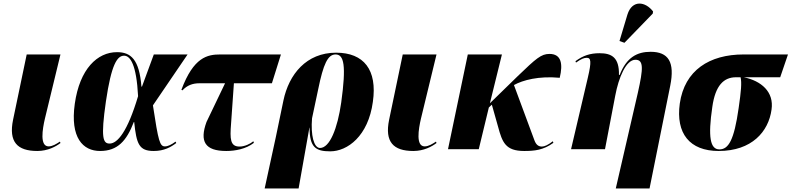

<svg xmlns="http://www.w3.org/2000/svg" viewBox="-20 -844 4477 1086"><path d="M191 10C250 10 296 -15 322 -35L319 -43C299 -30 277 -16 255 -16C204 -16 220 -113 234 -173L322 -536H131L54 -167C28 -41 78 10 191 10Z M546 10C645 10 696 -47 737 -154H739C752 -28 767 10 850 10C908 10 947 -12 977 -35L973 -43C950 -26 930 -16 913 -16C884 -16 876 -43 845 -248L1041 -536H850L783 -354H780C768 -508 720 -549 642 -549C531 -549 431 -455 403 -257C376 -65 449 10 546 10ZM600 -32C563 -32 549 -62 579 -270C610 -481 643 -529 682 -529C717 -529 752 -478 761 -300C701 -98 644 -32 600 -32Z M1260 10C1310 10 1371 -1 1416 -36L1413 -45C1397 -31 1364 -15 1335 -15C1282 -15 1280 -57 1287 -145L1303 -373H1518L1569 -536H1226C1153 -536 1075 -521 1006 -336L1012 -333C1038 -361 1069 -373 1108 -373H1253L1148 -154C1108 -44 1139 10 1260 10Z M1477 222H1669L1730 -122H1731C1731 -10 1766 12 1848 12C1945 12 2063 -74 2089 -268C2115 -449 2038 -546 1881 -546C1713 -546 1614 -424 1583 -275L1540 -68ZM1790 -7C1755 -7 1737 -80 1745 -175L1780 -340C1809 -482 1834 -536 1878 -536C1926 -536 1939 -474 1910 -264C1889 -117 1845 -7 1790 -7Z M2318 10C2377 10 2423 -15 2449 -35L2446 -43C2426 -30 2404 -16 2382 -16C2331 -16 2347 -113 2361 -173L2449 -536H2258L2181 -167C2155 -41 2205 10 2318 10Z M2514 0H2688L2745 -236L2762 -252L2797 -128C2821 -39 2839 10 2945 10C3004 10 3053 5 3110 -36L3107 -45C3080 -24 3060 -15 3045 -15C3025 -15 3012 -26 3003 -50L2887 -363C2938 -391 3027 -415 3146 -404C3165 -483 3155 -539 3088 -539C3041 -539 3013 -514 2908 -413L2751 -260L2819 -536H2626Z M3512 -602 3672 -767 3674 -779C3631 -836 3556 -847 3529 -762L3484 -612ZM3463 222H3654L3771 -359C3798 -493 3761 -551 3660 -551C3584 -551 3524 -520 3485 -420H3481C3483 -519 3440 -543 3371 -543C3319 -543 3278 -530 3235 -498L3238 -490C3269 -512 3284 -517 3299 -517C3322 -517 3327 -498 3305 -405L3210 0H3402L3460 -303C3479 -405 3521 -506 3574 -506C3621 -506 3619 -458 3588 -320Z M4045 10C4232 10 4327 -99 4344 -224C4359 -325 4285 -387 4187 -407H4393L4437 -536H4186C3993 -536 3852 -447 3825 -258C3802 -90 3880 10 4045 10ZM4049 1C3997 1 3984 -69 4009 -239C4026 -361 4074 -407 4143 -407H4169C4176 -375 4172 -330 4158 -233C4132 -49 4100 1 4049 1Z"/></svg>

Font: Noto Serif Display SemiCondensed Black
Style: Italic
Weight: 900
Width: 4
Italic angle: -12°
Designer: Monotype Design Team
Foundry: Monotype Imaging Inc.
Version: Version 2.009